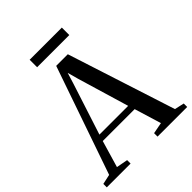

<svg xmlns="http://www.w3.org/2000/svg" viewBox="-260 -1035 1181 1181"><g transform="rotate(-45 330.0 -445.0)"><path d="M44 -44 288 -748.5H389L616.5 -44L679 -30V0H421V-30L494.5 -44L441 -219H163.5L112 -44L186.5 -30V0H-20.5V-30ZM427 -261.5 327 -597 307.5 -668 285.5 -596.5 177 -261.5ZM479 -890.5V-825.5H199V-890.5Z"/></g></svg>

Font: Merriweather 96pt
Style: Regular
Weight: 400
Version: Version 2.100